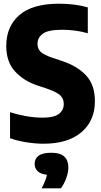

<svg xmlns="http://www.w3.org/2000/svg" viewBox="-20 -770 549 1042"><path d="M216 10Q173.5 10 123.8 2.2Q74 -5.5 34.5 -20V-161Q75 -148 121 -139.8Q167 -131.5 212.5 -131.5Q272.5 -131.5 299.2 -151.5Q326 -171.5 326 -206Q326 -234.5 307 -252.5Q288 -270.5 234.5 -289L180.5 -307Q108 -331.5 61 -383Q14 -434.5 14 -520.5Q14 -627 85.5 -688.5Q157 -750 301 -750Q345.5 -750 385.8 -744.5Q426 -739 456.5 -730V-589.5Q426 -598.5 390 -603.5Q354 -608.5 318 -608.5Q240.5 -608.5 212 -586.8Q183.5 -565 183.5 -533Q183.5 -506 199.8 -489.5Q216 -473 264 -456.5L318 -438.5Q399.5 -411.5 447.2 -360.5Q495 -309.5 495 -221Q495 -114.5 421.8 -52.2Q348.5 10 216 10ZM206 252Q229 208 235 178.5Q200 174.5 184 158.8Q168 143 168 119Q168 91 189.8 75Q211.5 59 259 59Q307 59 329 79.8Q351 100.5 351 138.5Q351 166 339.2 197.8Q327.5 229.5 310.5 252Z"/></svg>

Font: Encode Sans Condensed ExtraBold
Style: Regular
Weight: 800
Width: 3
Designer: Multiple Designers
Foundry: Impallari Type
Version: Version 3.000; ttfautohint (v1.8.3) -l 8 -r 50 -G 200 -x 14 